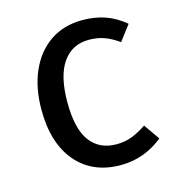

<svg xmlns="http://www.w3.org/2000/svg" viewBox="-88 -616 652 705"><g transform="rotate(-15 238.5 -263.5)"><path d="M448 -482 404 -424Q376 -444 349.5 -453.5Q323 -463 291 -463Q227 -463 191.5 -412Q156 -361 156 -261Q156 -161 191 -113.5Q226 -66 291 -66Q322 -66 348 -75.5Q374 -85 406 -106L448 -46Q376 12 287 12Q180 12 118.5 -60Q57 -132 57 -259Q57 -343 85 -406Q113 -469 164.5 -504Q216 -539 287 -539Q334 -539 373 -525.5Q412 -512 448 -482Z"/></g></svg>

Font: FiraGOUPP
Style: Medium
Weight: 400
Designer: bBox Type
Foundry: bBox Type GmbH
Version: Version 1.001